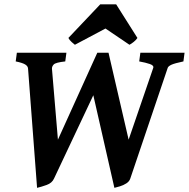

<svg xmlns="http://www.w3.org/2000/svg" viewBox="-20 -861 880 895"><path d="M840.3 -615.2 835 -574.7Q793.5 -565.9 778.8 -559.1Q764.2 -552.2 761.7 -544.4L587.4 -28.8Q583 -15.1 568.8 -6.1Q554.7 2.9 538.8 7.6Q522.9 12.2 513.2 14.6L415 -417L231.9 -28.8Q222.7 -7.8 197.3 1.2Q171.9 10.3 152.8 14.6L110.8 -540.5Q110.4 -552.7 97.4 -560.5Q84.5 -568.4 53.2 -574.7L58.6 -615.2H289.6L284.2 -574.7Q239.3 -569.8 230.5 -560.5Q221.7 -551.3 222.2 -540.5L250 -210L433.6 -615.2H485.8L579.6 -210L694.3 -544.4Q698.2 -555.7 678.7 -562.5Q659.2 -569.3 628.9 -574.7L634.3 -615.2ZM620.6 -684.1Q614.3 -674.3 602.8 -665.3Q591.3 -656.2 583.5 -652.3L471.7 -728L329.1 -652.3Q324.7 -655.3 314.2 -664.8Q303.7 -674.3 298.8 -684.1L447.3 -840.8H521.5Z"/></svg>

Font: Gentium Book Plus
Style: Bold Italic
Weight: 700
Italic angle: -8°
Designer: Victor Gaultney, Annie Olsen, Iska Routamaa, Becca Hirsbrunner
Foundry: SIL International
Version: Version 6.101